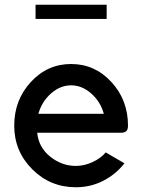

<svg xmlns="http://www.w3.org/2000/svg" viewBox="-20 -780 600 810"><path d="M130 -700V-760H430V-700ZM142 -300H418Q404 -351 365 -385.5Q326 -420 280 -420Q234 -420 195 -385.5Q156 -351 142 -300ZM300 -80Q335 -80 370 -96Q405 -112 426 -137L505 -91Q468 -44 415 -17Q362 10 300 10Q192 10 116 -66Q40 -142 40 -250Q40 -358 110 -434Q180 -510 280 -510Q380 -510 450 -434Q520 -358 520 -250Q520 -234 513 -227Q506 -220 490 -220H137Q143 -158 192 -119Q241 -80 300 -80Z"/></svg>

Font: Laverick
Style: Regular
Weight: 400
Designer: Daniel Pimley
Foundry: Daniel Pimley
Version: Version 1.000;PS 001.001;hotconv 1.0.56